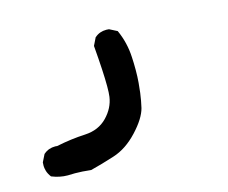

<svg xmlns="http://www.w3.org/2000/svg" viewBox="-63 -111 626 528"><g transform="rotate(-15 250.0 153.0)"><path d="M91.8 330.6 71.3 331.1Q48.8 331.1 25.9 321.8Q18.6 312 16.1 303.2Q13.7 294.4 13.7 288.8Q13.7 283.2 14.2 278.8L24.9 257.3L25.9 256.8Q39.1 245.1 58.6 245.1Q61 245.1 64 245.6Q106 236.8 146.5 234.9Q185.1 232.9 209.2 208Q233.4 183.1 237.8 151.9Q239.3 141.6 239.3 122.1Q239.3 82.5 232.9 5.9L243.7 -16.1L244.6 -16.6Q257.8 -28.3 277.3 -28.3Q280.3 -28.3 284.7 -27.8L306.6 -16.6Q323.7 21 325.7 63Q326.7 79.6 326.7 99.4Q326.7 119.1 325.2 136Q323.7 152.8 322.3 163.6Q319.3 186 314.9 204.6Q307.6 232.9 275.4 267.3Q243.2 301.8 205.8 313.7Q168.5 325.7 137.2 333.5Q111.3 330.6 91.8 330.6Z"/></g></svg>

Font: Bakudai
Style: Medium
Weight: 500
Version: Version 1.48